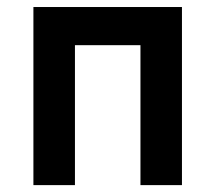

<svg xmlns="http://www.w3.org/2000/svg" viewBox="-20 -538 626 558"><path d="M388.2 0V-406.7H197.8V0H77.1V-517.6H508.8V0Z"/></svg>

Font: CaskaydiaCove NF SemiBold
Style: Regular
Weight: 600
Designer: Aaron Bell
Foundry: Saja Typeworks
Version: Version 2111.001; VTT 6.35;Nerd Fonts 3.2.1